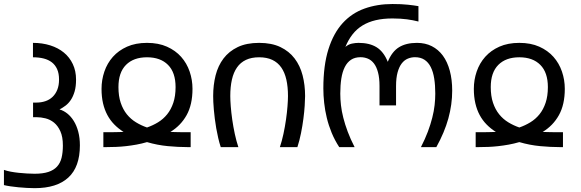

<svg xmlns="http://www.w3.org/2000/svg" viewBox="-102 -747 2949 975"><path d="M303.7 -8.8Q303.7 100.6 245.1 154.5Q186.5 208.5 74.2 208.5Q56.2 208.5 34.7 207.3Q13.2 206.1 -8.1 204.1Q-29.3 202.1 -48.8 199.2Q-68.4 196.3 -82 192.9V115.7Q-66.9 121.1 -47.4 124.8Q-27.8 128.4 -7.1 130.6Q13.7 132.8 34.7 134Q55.7 135.3 73.7 135.3Q115.7 135.3 143.3 126.2Q170.9 117.2 187.5 99.1Q204.1 81.1 210.7 54.2Q217.3 27.3 217.3 -8.3Q217.3 -52.2 204.6 -80.3Q191.9 -108.4 172.4 -124.3Q152.8 -140.1 129.2 -146Q105.5 -151.9 84 -151.9H65.9V-226.1H82.5Q107.4 -226.1 128.4 -233.2Q149.4 -240.2 164.8 -254.9Q180.2 -269.5 189 -291.5Q197.8 -313.5 197.8 -343.3Q197.8 -374 188.2 -395.5Q178.7 -417 161.4 -430.4Q144 -443.8 119.6 -450Q95.2 -456.1 65.4 -456.1V-529.3Q112.8 -529.3 153.1 -516.6Q193.4 -503.9 222.4 -480Q251.5 -456.1 267.8 -421.4Q284.2 -386.7 284.2 -342.8Q284.2 -307.6 276.9 -282.5Q269.5 -257.3 257.8 -239.7Q246.1 -222.2 231 -210.7Q215.8 -199.2 200.2 -191.4Q220.7 -185.5 239.5 -170.7Q258.3 -155.8 272.7 -132.6Q287.1 -109.4 295.4 -78.1Q303.7 -46.9 303.7 -8.8Z M644.5 -529.3Q702.6 -529.3 745.8 -510Q789.1 -490.7 817.9 -458.3Q846.7 -425.8 861.1 -383.5Q875.5 -341.3 875.5 -295.9Q875.5 -215.8 845.7 -162.4Q815.9 -108.9 763.2 -77.1Q773.4 -76.7 784.9 -76.4Q796.4 -76.2 807.6 -75.9Q818.8 -75.7 829.3 -75.7Q839.8 -75.7 848.1 -75.7H866.2V0H848.1Q803.7 0 750.7 -4.9Q697.8 -9.8 644.5 -25.4Q618.2 -17.6 591.1 -12.7Q564 -7.8 538.1 -4.9Q512.2 -2 487.5 -1Q462.9 0 440.9 0H422.9V-75.7H440.9Q449.2 -75.7 459.7 -75.7Q470.2 -75.7 481.4 -75.9Q492.7 -76.2 503.9 -76.4Q515.1 -76.7 525.4 -77.1Q499 -93.8 478.3 -115Q457.5 -136.2 443.1 -163.1Q428.7 -189.9 421.1 -222.9Q413.6 -255.9 413.6 -295.9Q413.6 -341.3 428 -383.5Q442.4 -425.8 471.2 -458.3Q500 -490.7 543.2 -510Q586.4 -529.3 644.5 -529.3ZM499.5 -304.7Q499.5 -259.3 511 -225.1Q522.5 -190.9 542.2 -166.5Q562 -142.1 588.4 -126Q614.7 -109.9 644.5 -99.6Q674.3 -109.9 700.7 -126Q727.1 -142.1 746.8 -166.5Q766.6 -190.9 778.1 -225.1Q789.6 -259.3 789.6 -304.7Q789.6 -378.9 751.2 -417.5Q712.9 -456.1 644.5 -456.1Q576.2 -456.1 537.8 -417.5Q499.5 -378.9 499.5 -304.7Z M1067.4 -259.3Q1067.4 -238.8 1069.8 -207Q1072.3 -175.3 1077.4 -139.4Q1082.5 -103.5 1090.3 -67.1Q1098.1 -30.8 1108.4 0H1019Q1011.7 -22 1006.1 -46.4Q1000.5 -70.8 996.1 -95.5Q991.7 -120.1 988.8 -144.3Q985.8 -168.5 983.9 -189.9Q981.9 -211.4 981.2 -229.2Q980.5 -247.1 980.5 -259.3Q980.5 -315.4 992.9 -364.5Q1005.4 -413.6 1033.2 -450.2Q1061 -486.8 1105.5 -508.1Q1149.9 -529.3 1213.9 -529.3Q1277.3 -529.3 1321.8 -508.1Q1366.2 -486.8 1394 -450.2Q1421.9 -413.6 1434.6 -364.5Q1447.3 -315.4 1447.3 -259.3Q1447.3 -241.2 1445.3 -210.7Q1443.4 -180.2 1438.7 -144.3Q1434.1 -108.4 1426.5 -70.6Q1418.9 -32.7 1408.2 0H1319.3Q1329.6 -30.8 1337.4 -67.1Q1345.2 -103.5 1350.3 -139.4Q1355.5 -175.3 1357.9 -207Q1360.4 -238.8 1360.4 -259.3Q1360.4 -306.2 1352.1 -342.8Q1343.8 -379.4 1326.2 -404.5Q1308.6 -429.7 1280.8 -442.9Q1252.9 -456.1 1213.9 -456.1Q1174.8 -456.1 1147 -442.9Q1119.1 -429.7 1101.6 -404.5Q1084 -379.4 1075.7 -342.8Q1067.4 -306.2 1067.4 -259.3Z M1825.2 -309.6Q1825.2 -351.1 1817.6 -379.4Q1810.1 -407.7 1796.9 -424.8Q1783.7 -441.9 1766.1 -449.2Q1748.5 -456.5 1729 -456.5Q1700.2 -456.5 1680.7 -443.6Q1661.1 -430.7 1648.9 -406.5Q1636.7 -382.3 1631.3 -348.1Q1626 -314 1626 -271.5Q1626 -243.7 1629.4 -213.1Q1632.8 -182.6 1641.4 -148.9Q1649.9 -115.2 1663.8 -78.1Q1677.7 -41 1698.7 0H1620.6Q1597.7 -35.2 1582.3 -72.5Q1566.9 -109.9 1557.6 -148.2Q1548.3 -186.5 1544.2 -224.4Q1540 -262.2 1540 -298.3Q1540 -415 1565.7 -496.6Q1591.3 -578.1 1637.7 -629.2Q1684.1 -680.2 1748.8 -703.4Q1813.5 -726.6 1891.1 -726.6Q1937 -726.6 1969 -723.1Q2001 -719.7 2022.9 -715.8V-637.7Q2008.8 -641.1 1994.6 -644Q1980.5 -647 1964.6 -648.9Q1948.7 -650.9 1930.9 -652.1Q1913.1 -653.3 1891.1 -653.3Q1843.8 -653.3 1806.2 -644.5Q1768.6 -635.7 1739.3 -617.9Q1710 -600.1 1688.5 -572.8Q1667 -545.4 1651.9 -508.8Q1667.5 -522 1685.3 -525.6Q1703.1 -529.3 1718.8 -529.3Q1774.4 -529.3 1810.3 -507.1Q1846.2 -484.9 1867.2 -433.1Q1888.2 -484.9 1924.1 -507.1Q1960 -529.3 2015.6 -529.3Q2057.6 -529.3 2090.8 -512.5Q2124 -495.6 2147 -464.4Q2169.9 -433.1 2182.1 -387.9Q2194.3 -342.8 2194.3 -286.6Q2194.3 -216.3 2174.8 -145.5Q2155.3 -74.7 2113.8 0H2035.6Q2056.6 -41 2070.6 -78.1Q2084.5 -115.2 2093 -148.9Q2101.6 -182.6 2105 -213.1Q2108.4 -243.7 2108.4 -271.5Q2108.4 -314 2103 -348.1Q2097.7 -382.3 2085.4 -406.5Q2073.2 -430.7 2053.5 -443.6Q2033.7 -456.5 2005.4 -456.5Q1986.3 -456.5 1968.8 -449.2Q1951.2 -441.9 1938 -424.8Q1924.8 -407.7 1917 -379.4Q1909.2 -351.1 1909.2 -309.6V-211.9H1825.2Z M2535.2 -529.3Q2593.3 -529.3 2636.5 -510Q2679.7 -490.7 2708.5 -458.3Q2737.3 -425.8 2751.7 -383.5Q2766.1 -341.3 2766.1 -295.9Q2766.1 -215.8 2736.3 -162.4Q2706.5 -108.9 2653.8 -77.1Q2664.1 -76.7 2675.5 -76.4Q2687 -76.2 2698.2 -75.9Q2709.5 -75.7 2720 -75.7Q2730.5 -75.7 2738.8 -75.7H2756.8V0H2738.8Q2694.3 0 2641.4 -4.9Q2588.4 -9.8 2535.2 -25.4Q2508.8 -17.6 2481.7 -12.7Q2454.6 -7.8 2428.7 -4.9Q2402.8 -2 2378.2 -1Q2353.5 0 2331.5 0H2313.5V-75.7H2331.5Q2339.8 -75.7 2350.3 -75.7Q2360.8 -75.7 2372.1 -75.9Q2383.3 -76.2 2394.5 -76.4Q2405.8 -76.7 2416 -77.1Q2389.6 -93.8 2368.9 -115Q2348.1 -136.2 2333.7 -163.1Q2319.3 -189.9 2311.8 -222.9Q2304.2 -255.9 2304.2 -295.9Q2304.2 -341.3 2318.6 -383.5Q2333 -425.8 2361.8 -458.3Q2390.6 -490.7 2433.8 -510Q2477.1 -529.3 2535.2 -529.3ZM2390.1 -304.7Q2390.1 -259.3 2401.6 -225.1Q2413.1 -190.9 2432.9 -166.5Q2452.6 -142.1 2479 -126Q2505.4 -109.9 2535.2 -99.6Q2564.9 -109.9 2591.3 -126Q2617.7 -142.1 2637.5 -166.5Q2657.2 -190.9 2668.7 -225.1Q2680.2 -259.3 2680.2 -304.7Q2680.2 -378.9 2641.8 -417.5Q2603.5 -456.1 2535.2 -456.1Q2466.8 -456.1 2428.5 -417.5Q2390.1 -378.9 2390.1 -304.7Z"/></svg>

Font: Arian AMU
Style: Regular
Weight: 400
Designer: Ruben Hakobyan (Tarumian)
Foundry: Ruben Hakobyan (Tarumian)
Version: Version 4.003